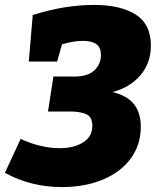

<svg xmlns="http://www.w3.org/2000/svg" viewBox="-36 -745 633 780"><path d="M536 -230Q536 -157 495.5 -101.5Q455 -46 382 -15.5Q309 15 216 15Q89 15 -16 -43L48 -181Q85 -163 126.5 -153Q168 -143 206 -143Q264 -143 301.5 -166.5Q339 -190 339 -233Q339 -271 313.5 -281.5Q288 -292 251 -292H159L181 -434H267Q320 -434 347 -459Q374 -484 374 -522Q374 -553 355 -566Q336 -579 302 -579Q263 -579 216 -565L196 -495H81L97 -684Q226 -725 347 -725Q453 -725 515 -686Q577 -647 577 -560Q577 -490 535 -440Q493 -390 421 -371Q480 -357 508 -322Q536 -287 536 -230Z"/></svg>

Font: Bitter Pro Black
Style: Italic
Weight: 900
Italic angle: -9°
Designer: Sol Matas, and Bitter project Authors
Foundry: Sol Matas
Version: Version 1.010